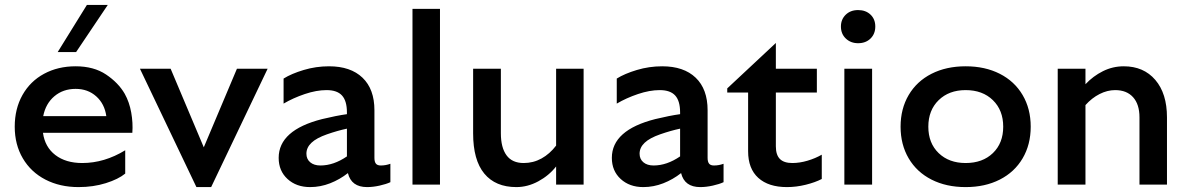

<svg xmlns="http://www.w3.org/2000/svg" viewBox="-20 -752 4833 782"><path d="M288 -482Q362 -482 412 -448.5Q462 -415 488 -370Q507 -336 514.5 -293.5Q522 -251 519 -211H155Q163 -153 205.5 -120.5Q248 -88 315 -88Q405 -88 490 -140V-45Q462 -22 411 -6Q360 10 300 10Q224 10 165 -20.5Q106 -51 73 -107Q40 -163 40 -236Q40 -309 71.5 -365Q103 -421 159.5 -451.5Q216 -482 288 -482ZM413 -279Q406 -329 372 -359.5Q338 -390 288 -390Q237 -390 201.5 -360Q166 -330 156 -279ZM334 -732H419L290 -540H215Z M1070 -472 840 10H780L550 -472H675L810 -152L945 -472Z M1397 -47Q1364 -21 1324.5 -5.5Q1285 10 1243 10Q1187 10 1151 -23Q1115 -56 1115 -109Q1115 -222 1292 -267Q1350 -281 1393 -287V-294Q1393 -341 1373 -363Q1353 -385 1310 -385Q1269 -385 1221.5 -369Q1174 -353 1135 -330V-432Q1167 -452 1217 -467Q1267 -482 1320 -482Q1408 -482 1456.5 -435.5Q1505 -389 1505 -303V-109Q1505 -93 1511 -85.5Q1517 -78 1531 -78Q1551 -78 1570 -85V-10Q1553 -2 1526 4Q1499 10 1475 10Q1411 10 1397 -47ZM1285 -78Q1339 -78 1393 -115V-228Q1355 -220 1312 -205Q1269 -190 1248.5 -170.5Q1228 -151 1228 -126Q1228 -104 1243.5 -91Q1259 -78 1285 -78Z M1772 -716V0H1660V-716Z M1907 -209V-472H2020V-209Q2020 -151 2043 -119.5Q2066 -88 2113 -88Q2152 -88 2185.5 -106.5Q2219 -125 2245 -159V-472H2357V0H2245V-74Q2216 -37 2172.5 -13.5Q2129 10 2083 10Q1998 10 1952.5 -45Q1907 -100 1907 -209Z M2754 -47Q2721 -21 2681.5 -5.5Q2642 10 2600 10Q2544 10 2508 -23Q2472 -56 2472 -109Q2472 -222 2649 -267Q2707 -281 2750 -287V-294Q2750 -341 2730 -363Q2710 -385 2667 -385Q2626 -385 2578.5 -369Q2531 -353 2492 -330V-432Q2524 -452 2574 -467Q2624 -482 2677 -482Q2765 -482 2813.5 -435.5Q2862 -389 2862 -303V-109Q2862 -93 2868 -85.5Q2874 -78 2888 -78Q2908 -78 2927 -85V-10Q2910 -2 2883 4Q2856 10 2832 10Q2768 10 2754 -47ZM2642 -78Q2696 -78 2750 -115V-228Q2712 -220 2669 -205Q2626 -190 2605.5 -170.5Q2585 -151 2585 -126Q2585 -104 2600.5 -91Q2616 -78 2642 -78Z M3140 -375V-156Q3140 -121 3156.5 -104.5Q3173 -88 3207 -88Q3237 -88 3269 -97.5Q3301 -107 3327 -122V-23Q3300 -9 3261.5 0.5Q3223 10 3185 10Q3110 10 3068.5 -27.5Q3027 -65 3027 -136V-375H2942V-392L3140 -577V-472H3307V-375Z M3475 -711Q3444 -711 3424.5 -692Q3405 -673 3405 -644Q3405 -614 3425 -595Q3445 -576 3475 -576Q3506 -576 3525.5 -595Q3545 -614 3545 -644Q3545 -674 3525.5 -692.5Q3506 -711 3475 -711ZM3532 0H3419V-472H3532Z M4178 -236Q4178 -163 4145 -107Q4112 -51 4052 -20.5Q3992 10 3913 10Q3834 10 3774 -20.5Q3714 -51 3681 -107Q3648 -163 3648 -236Q3648 -309 3681 -365Q3714 -421 3774 -451.5Q3834 -482 3913 -482Q3992 -482 4052 -451.5Q4112 -421 4145 -365Q4178 -309 4178 -236ZM4066 -236Q4066 -303 4024 -344Q3982 -385 3913 -385Q3845 -385 3803 -344Q3761 -303 3761 -236Q3761 -169 3803 -128.5Q3845 -88 3913 -88Q3982 -88 4024 -128.5Q4066 -169 4066 -236Z M4401 -472V-409Q4432 -442 4472 -462Q4512 -482 4557 -482Q4638 -482 4685.5 -426.5Q4733 -371 4733 -274V0H4621V-274Q4621 -327 4595 -356Q4569 -385 4522 -385Q4490 -385 4458.5 -369Q4427 -353 4401 -324V0H4288V-472Z"/></svg>

Font: Madhuban Medium
Style: Regular
Weight: 500
Designer: jaikishan Patel
Foundry: MagicType
Version: Version 1.000